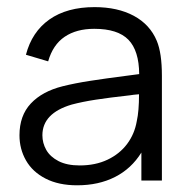

<svg xmlns="http://www.w3.org/2000/svg" viewBox="-20 -520 540 553"><path d="M209.5 -43.5Q254.9 -43.5 289.8 -60.1Q324.7 -76.7 346.2 -105.5Q367.7 -134.3 374 -171.4Q380.4 -199.7 380.4 -248.5Q362.8 -247.1 355 -245.6Q293.9 -238.8 255.9 -232.9Q217.8 -227.1 186.5 -218.8Q102.1 -193.8 102.1 -130.4Q102.1 -107.9 113.3 -88.1Q124.5 -68.4 148.7 -55.9Q172.9 -43.5 209.5 -43.5ZM431.6 -402.3Q446.3 -367.2 446.3 -301.8V0H387.2V-80.6Q358.4 -34.2 311.3 -10.3Q264.2 13.7 202.1 13.7Q148.9 13.7 111.3 -5.6Q73.7 -24.9 54.9 -57.9Q36.1 -90.8 36.1 -130.4Q36.1 -187 68.8 -221.9Q101.6 -256.8 160.2 -271.5Q195.3 -280.3 239.3 -287.1Q283.2 -293.9 340.8 -301.3L380.9 -306.6Q380.4 -374 349.9 -405.5Q319.3 -437 251.5 -437Q200.2 -437 166.3 -414.1Q132.3 -391.1 118.7 -343.3L54.7 -362.3Q71.8 -428.2 122.3 -463.9Q172.9 -499.5 252.4 -499.5Q318.8 -499.5 365.5 -474.4Q412.1 -449.2 431.6 -402.3Z"/></svg>

Font: Potro Sans Bangla
Style: Regular
Weight: 400
Designer: Jayed Ahsan Saad
Foundry: Codepotro
Version: Potro Sans Bangla; Version 0.905